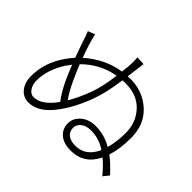

<svg xmlns="http://www.w3.org/2000/svg" viewBox="-154 -1040 1309 1309"><g transform="rotate(45 500.0 -385.5)"><path d="M639.6 -45.9Q740.2 -45.9 787.1 -151.4Q719.7 -196.3 644.5 -196.3Q595.7 -196.3 569.3 -174.3Q543 -152.3 543 -122.1Q543 -86.9 568.4 -66.4Q593.8 -45.9 639.6 -45.9ZM457 -381.8Q486.3 -459 502 -583Q369.1 -560.5 268.6 -460.9Q278.3 -434.6 316.4 -349.6Q349.6 -278.3 384.8 -228.5Q421.9 -290 457 -381.8ZM204.1 -79.1Q281.2 -79.1 356.4 -184.6Q312.5 -243.2 279.3 -315.4Q254.9 -368.2 234.4 -421.9Q209 -388.7 207 -384.8Q138.7 -277.3 138.7 -174.8Q138.7 -132.8 158.2 -106Q177.7 -79.1 204.1 -79.1ZM566.4 -696.3 558.6 -633.8Q566.4 -634.8 585 -634.8Q703.1 -634.8 787.6 -558.6Q872.1 -482.4 872.1 -352.5Q872.1 -247.1 846.7 -168Q895.5 -131.8 951.2 -70.3L918 -29.3Q872.1 -85 828.1 -121.1Q769.5 0 640.6 0Q574.2 0 535.2 -32.2Q496.1 -64.5 496.1 -119.1Q496.1 -168.9 538.1 -204.6Q580.1 -240.2 643.6 -240.2Q727.5 -240.2 802.7 -196.3Q822.3 -268.6 822.3 -351.6Q822.3 -450.2 758.8 -520Q695.3 -589.8 582 -589.8Q561.5 -589.8 552.7 -588.9Q533.2 -450.2 501 -363.3Q447.3 -216.8 370.1 -122.6Q293 -28.3 205.1 -28.3Q155.3 -28.3 123 -67.4Q90.8 -106.4 90.8 -168.9Q90.8 -298.8 170.9 -413.1Q189.5 -440.4 215.8 -469.7Q190.4 -538.1 181.6 -564.5Q164.1 -622.1 148.4 -659.2L199.2 -678.7Q216.8 -598.6 252 -505.9Q369.1 -608.4 507.8 -628.9Q509.8 -644.5 514.6 -693.4Q517.6 -735.4 513.7 -771.5L576.2 -768.6Q575.2 -764.6 566.4 -696.3Z"/></g></svg>

Font: GenEi Gothic M Light
Style: Regular
Weight: 300
Designer: o_tamon (Modified); [Source Han Sans]
Ryoko NISHIZUKA  (kana & ideographs); Paul D. Hunt (Latin, Greek & Cyrillic); Wenl
Version: Version 1.1a;Original Version 1.004